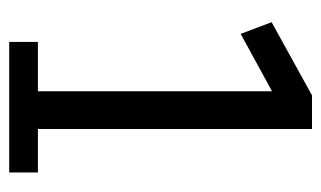

<svg xmlns="http://www.w3.org/2000/svg" viewBox="-164 -552 715 428"><g transform="rotate(90 194.0 -337.5)"><path d="M207 -599 183 -630V0H267V-675H192L29 -585L55 -516ZM73 0H364V-64H73Z"/></g></svg>

Font: Yaldevi ExtraLight Medium
Style: Regular
Weight: 500
Version: Version 1.100